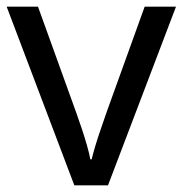

<svg xmlns="http://www.w3.org/2000/svg" viewBox="-20 -556 548 576"><path d="M203 0 0 -536H94L208 -220Q216 -198 225 -171Q234 -144 241 -119.5Q248 -95 251 -78H255Q259 -95 266.5 -120Q274 -145 283.5 -172Q293 -199 300 -220L414 -536H508L304 0Z"/></svg>

Font: Noto Sans Lydian
Style: Regular
Weight: 400
Designer: Monotype Design Team
Foundry: Monotype Imaging Inc.
Version: Version 2.002; ttfautohint (v1.8.4.7-5d5b)